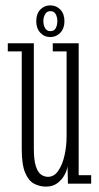

<svg xmlns="http://www.w3.org/2000/svg" viewBox="-20 -684 370 715"><path d="M151 11Q128 11 107.2 0.2Q86.5 -10.5 73.8 -40.5Q61 -70.5 61 -128V-492.5H9V-523H106V-132Q106 -88 113.5 -65Q121 -42 133 -33.8Q145 -25.5 159 -25.5Q181.5 -25.5 197 -48Q212.5 -70.5 220.2 -105Q228 -139.5 228 -176.5V-492.5H176.5V-523H273V-31.5H319.5V0H233L231.5 -65Q229.5 -49.5 220 -32Q210.5 -14.5 193.5 -1.8Q176.5 11 151 11ZM167.5 -546Q145 -546 130 -562.2Q115 -578.5 115 -605Q115 -632.5 130 -648.2Q145 -664 167.5 -664Q189.5 -664 204.8 -648.2Q220 -632.5 220 -605Q220 -578.5 204.8 -562.2Q189.5 -546 167.5 -546ZM167.5 -568Q181.5 -568 187.5 -579Q193.5 -590 193.5 -606Q193.5 -620 187.5 -631.2Q181.5 -642.5 167.5 -642.5Q154.5 -642.5 148 -631.2Q141.5 -620 141.5 -606Q141.5 -590 148 -579Q154.5 -568 167.5 -568Z"/></svg>

Font: Imbue Thin 10pt ExtraLight
Style: Regular
Weight: 250
Version: Version 1.102